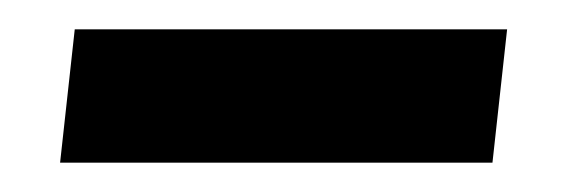

<svg xmlns="http://www.w3.org/2000/svg" viewBox="-20 -316 393 131"><path d="M21 -205 31 -296H326L316 -205Z"/></svg>

Font: Platypi Medium
Style: Regular
Weight: 500
Designer: David Sargent
Foundry: Bolt Cutter Type
Version: Version 1.200; ttfautohint (v1.8.4.7-5d5b)